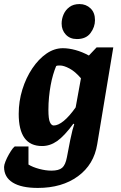

<svg xmlns="http://www.w3.org/2000/svg" viewBox="-64 -750 594 944"><path d="M122 174Q41 174 -1.5 147.5Q-44 121 -44 71Q-44 61 -37 43.5Q-30 26 -20 8.5Q-10 -9 -1 -20.5Q8 -32 12 -30H76V59Q97 72 129 80.5Q161 89 189 89Q225 89 241.5 75Q258 61 265 23Q275 -31 281.5 -62.5Q288 -94 292.5 -111Q297 -128 301 -139L297 -142Q252 -81 217 -56.5Q182 -32 143 -32Q85 -32 56.5 -71.5Q28 -111 28 -190Q28 -252 46 -310Q64 -368 95 -414Q126 -460 164.5 -486.5Q203 -513 245 -513Q274 -513 307 -504Q340 -495 373 -477L411 -517H493L414 -41Q398 59 319.5 116.5Q241 174 122 174ZM200 -133Q222 -133 249.5 -155.5Q277 -178 308 -222L334 -365Q306 -398 278 -413Q250 -428 231 -428Q222 -428 218.5 -427.5Q215 -427 212 -425Q204 -406 197 -382Q190 -358 185 -330.5Q180 -303 177 -272.5Q174 -242 174 -210Q174 -165 181.5 -149Q189 -133 200 -133ZM314 -558Q280 -558 259.5 -580Q239 -602 239 -634Q239 -657 248.5 -679Q258 -701 277.5 -715.5Q297 -730 327 -730Q359 -730 381 -709Q403 -688 403 -651Q403 -617 381 -587.5Q359 -558 314 -558Z"/></svg>

Font: Faustina Light ExtraBold
Style: Italic
Weight: 800
Italic angle: -8°
Version: Version 1.200